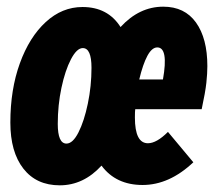

<svg xmlns="http://www.w3.org/2000/svg" viewBox="-20 -545 641 575"><path d="M159 10Q89 10 50 -40Q11 -90 11 -178Q11 -277 39.5 -355.5Q68 -434 117 -479Q166 -524 227 -524Q303 -524 341 -464Q397 -525 469 -525Q533 -525 567 -477.5Q601 -430 601 -347Q601 -325 598 -297Q595 -269 584 -218H385Q384 -212 384 -193Q384 -116 423 -116Q449 -116 483 -150L559 -59Q487 9 407 9Q327 9 284 -49Q230 10 159 10ZM451 -403Q435 -403 421.5 -378Q408 -353 397 -307H468Q485 -403 451 -403ZM179 -115Q198 -115 215 -148.5Q232 -182 243 -234.5Q254 -287 254 -342Q254 -401 228 -401Q210 -401 192.5 -367.5Q175 -334 164 -282Q153 -230 153 -174Q153 -115 179 -115Z"/></svg>

Font: Red Hat Mono
Style: Bold Italic
Weight: 700
Italic angle: -12°
Monospace: yes
Designer: Pentagram, MCKL
Foundry: Pentagram, MCKL
Version: Version 1.023; ttfautohint (v1.8.3)